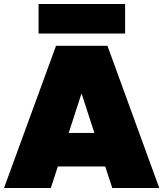

<svg xmlns="http://www.w3.org/2000/svg" viewBox="-20 -936 813 956"><path d="M539 0 504 -107H268L233 0H0L259 -708H515L773 0ZM172 -769V-916H603V-769ZM450 -274 386 -471 322 -274Z"/></svg>

Font: Poppins Black
Style: Regular
Weight: 900
Designer: Ninad Kale (Devanagari), Jonny Pinhorn (Latin)
Foundry: Indian Type Foundry
Version: Version 3.200;PS 1.000;hotconv 16.6.54;makeotf.lib2.5.65590